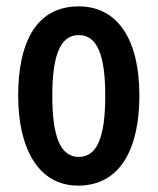

<svg xmlns="http://www.w3.org/2000/svg" viewBox="-20 -572 494 602"><path d="M417 -272C417 -454 345 -552 227 -552C96 -552 37 -443 37 -272C37 -110 98 10 225 10C361 10 417 -112 417 -272ZM144 -271C144 -399 169 -462 227 -462C285 -462 310 -399 310 -272C310 -143 285 -80 227 -80C169 -80 144 -145 144 -271Z"/></svg>

Font: Noto Sans Display Condensed Medium
Style: Regular
Weight: 500
Width: 3
Designer: Monotype Design Team
Foundry: Monotype Imaging Inc.
Version: Version 1.900